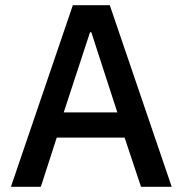

<svg xmlns="http://www.w3.org/2000/svg" viewBox="-20 -718 702 738"><path d="M522 0 459 -189H198L137 0H22L260 -698H402L640 0ZM331 -594H326L225 -286H431Z"/></svg>

Font: IBM Plex Arabic Medium
Style: Regular
Weight: 500
Designer: Mike Abbink, Paul van der Laan, Pieter van Rosmalen, Wael Morcos, Khajak Apelian
Foundry: Bold Monday
Version: Version 1.0